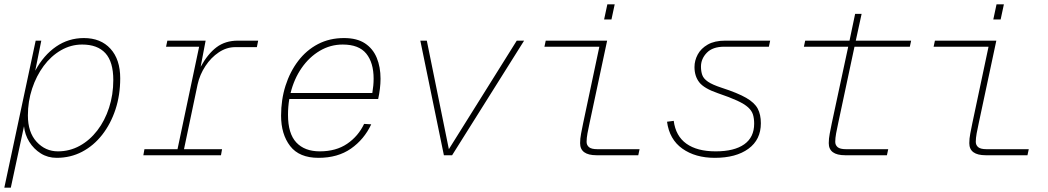

<svg xmlns="http://www.w3.org/2000/svg" viewBox="-28 -718 4848 888"><path d="M-8 150 137 -530H163L135 -391Q174 -463 231.5 -502.5Q289 -542 360 -542Q438 -542 483 -492.5Q528 -443 528 -356Q528 -278 506 -211.5Q484 -145 444.5 -94.5Q405 -44 351.5 -16Q298 12 234 12Q193 12 160.5 -8.5Q128 -29 107.5 -62Q87 -95 83 -134L22 150ZM240 -18Q294 -18 340.5 -43.5Q387 -69 422 -114.5Q457 -160 476.5 -220Q496 -280 496 -348Q496 -432 459.5 -472Q423 -512 352 -512Q300 -512 254 -485.5Q208 -459 174 -413Q140 -367 120.5 -308Q101 -249 101 -184Q101 -106 141.5 -62Q182 -18 240 -18Z M635 0 640 -28H793L893 -502H740L746 -530H923L900 -409Q933 -469 973.5 -499.5Q1014 -530 1072 -530H1166L1160 -500H1060Q1020 -500 984 -476Q948 -452 922 -412.5Q896 -373 886 -328L823 -28H999L994 0Z M1445 12Q1356 12 1314 -42.5Q1272 -97 1272 -183Q1272 -257 1292.5 -321.5Q1313 -386 1351 -436Q1389 -486 1442.5 -514Q1496 -542 1563 -542Q1623 -542 1660 -517.5Q1697 -493 1714.5 -450.5Q1732 -408 1732 -354Q1732 -332 1729 -307Q1726 -282 1721 -260H1310Q1304 -224 1304 -187Q1304 -100 1342.5 -59Q1381 -18 1451 -18Q1526 -18 1577.5 -53Q1629 -88 1656 -145L1689 -143Q1656 -73 1595 -30.5Q1534 12 1445 12ZM1557 -512Q1500 -512 1451 -483Q1402 -454 1367 -403.5Q1332 -353 1316 -288H1694Q1700 -323 1700 -354Q1700 -428 1666 -470Q1632 -512 1557 -512Z M2025 0 1916 -530H1946L2048 -28L2362 -530H2396L2063 0Z M2731 0Q2655 0 2655 -56Q2655 -77 2659.5 -100Q2664 -123 2669 -148L2744 -502H2490L2496 -530H2780L2699 -150Q2693 -123 2689 -101Q2685 -79 2685 -62Q2685 -47 2696 -37.5Q2707 -28 2735 -28H2930L2924 0ZM2766 -628 2781 -698H2815L2800 -628Z M3278 12Q3188 12 3128 -30.5Q3068 -73 3057 -155L3088 -159Q3097 -89 3146.5 -53.5Q3196 -18 3282 -18Q3368 -18 3414 -50.5Q3460 -83 3460 -146Q3460 -170 3454.5 -188Q3449 -206 3432 -221.5Q3415 -237 3381.5 -252.5Q3348 -268 3292 -287Q3228 -309 3206 -337.5Q3184 -366 3184 -408Q3184 -438 3199 -466Q3214 -494 3245.5 -512Q3277 -530 3326 -530H3534L3528 -502H3322Q3268 -502 3241 -474Q3214 -446 3214 -410Q3214 -388 3220 -371Q3226 -354 3246.5 -340Q3267 -326 3310 -312Q3384 -288 3423 -265.5Q3462 -243 3476.5 -215.5Q3491 -188 3491 -148Q3491 -72 3433.5 -30Q3376 12 3278 12Z M3881 0Q3805 0 3805 -56Q3805 -77 3809.5 -100Q3814 -123 3819 -148L3895 -502H3690L3696 -530H3901L3927 -654H3957L3930 -530H4186L4180 -502H3924L3849 -150Q3843 -123 3839 -101Q3835 -79 3835 -62Q3835 -47 3846 -37.5Q3857 -28 3885 -28H4080L4074 0Z M4531 0Q4455 0 4455 -56Q4455 -77 4459.5 -100Q4464 -123 4469 -148L4544 -502H4290L4296 -530H4580L4499 -150Q4493 -123 4489 -101Q4485 -79 4485 -62Q4485 -47 4496 -37.5Q4507 -28 4535 -28H4730L4724 0ZM4566 -628 4581 -698H4615L4600 -628Z"/></svg>

Font: Geist Mono Thin
Style: Italic
Weight: 100
Italic angle: -12°
Monospace: yes
Designer: Basement.studio, Andrés Briganti, Mateo Zaragoza
Foundry: Basement.studio, Vercel, Andrés Briganti, Guido Ferreyra, Mateo Zaragoza
Version: Version 1.500; ttfautohint (v1.8.4.7-5d5b)